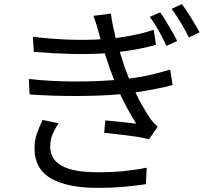

<svg xmlns="http://www.w3.org/2000/svg" viewBox="-20 -861 1040 933"><path d="M704 -184Q676 -192 638 -197.5Q600 -203 560.5 -207.5Q521 -212 486 -216L492 -276Q533 -272 575.5 -267.5Q618 -263 642 -260Q620 -295 600.5 -331Q581 -367 564 -403Q473 -395 356.5 -394.5Q240 -394 124 -402L120 -477Q233 -465 341.5 -465Q450 -465 535 -472L515 -524L489 -602Q416 -597 327 -599Q238 -601 144 -609L140 -682Q322 -661 469 -670L462 -695Q456 -718 449 -740.5Q442 -763 434 -784L519 -795Q522 -767 528.5 -737Q535 -707 542 -676Q649 -690 727 -716L738 -643Q702 -633 657 -624Q612 -615 562 -609L584 -539L607 -479Q669 -487 720.5 -499.5Q772 -512 807 -523L819 -448Q783 -438 737 -429Q691 -420 638 -412Q653 -380 671 -348.5Q689 -317 708 -288Q716 -276 725.5 -266Q735 -256 746 -245ZM455 52Q308 52 228.5 6.5Q149 -39 148 -135Q147 -178 159 -211.5Q171 -245 187 -278L265 -262Q247 -236 235.5 -209Q224 -182 224 -148Q224 -87 280 -55.5Q336 -24 454 -24Q524 -24 581 -29.5Q638 -35 693 -46L689 34Q637 42 578.5 47Q520 52 455 52ZM789 -638Q772 -675 751.5 -711.5Q731 -748 708 -779L758 -801Q770 -785 785 -760.5Q800 -736 815 -710Q830 -684 841 -662ZM898 -679Q880 -715 858.5 -751Q837 -787 814 -818L864 -841Q882 -817 907 -777Q932 -737 950 -704Z"/></svg>

Font: Chocolate Classical Sans
Style: Regular
Weight: 400
Designer: 田海東、宇文滿月
Foundry: Moonlit Owen
Version: Version 1.001